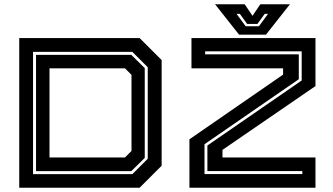

<svg xmlns="http://www.w3.org/2000/svg" viewBox="-20 -878 1556 898"><path d="M70 0V-700H633L736 -597V-103L633 0ZM134.5 -63.5H599L671 -135.5V-563.5L599 -635.5H134.5ZM148.5 -77.5V-621.5H594L657 -559.5V-139.5L594 -77.5ZM211.5 -141.5H564.5L595 -172V-528L564.5 -558.5H211.5ZM866 0V-226.5L1304 -529V-558.5H875.5V-700H1455.5V-475.5L1020.5 -177V-141.5H1455.5V0ZM936.5 -64H1394V-78H950V-197.5L1391 -501.5V-638H939.5V-624H1377.5V-507.5L936.5 -203.5ZM1098 -716 986 -858H1124.5L1161 -804L1197.5 -858H1336L1224 -716ZM1129 -755H1191L1233.5 -813H1218L1184 -766H1136L1102 -813H1086.5Z"/></svg>

Font: Tourney Expanded Regular
Style: Bold
Weight: 700
Width: 7
Designer: Tyler Finck
Foundry: Etcetera Type Co
Version: Version 1.010; ttfautohint (v1.8.3)